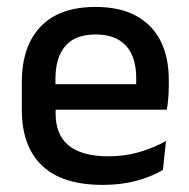

<svg xmlns="http://www.w3.org/2000/svg" viewBox="-20 -522 546 554"><path d="M276.5 11.5Q159.5 11.5 101.2 -44.2Q43 -100 43 -205V-285Q43 -388.5 97.2 -445.2Q151.5 -502 255.5 -502Q326 -502 373 -476.2Q420 -450.5 443.5 -403.5Q467 -356.5 467 -292V-273.5Q467 -256.5 465.5 -239Q464 -221.5 461.5 -205.5H371.5Q372.5 -231.5 372.8 -254.5Q373 -277.5 373 -296.5Q373 -337 360 -365Q347 -393 321 -407.8Q295 -422.5 255.5 -422.5Q197 -422.5 168.5 -389.2Q140 -356 140 -294.5V-248.5L140.5 -237V-193.5Q140.5 -166 148.8 -143.5Q157 -121 175.2 -104.8Q193.5 -88.5 222.5 -79.8Q251.5 -71 293 -71Q340 -71 381.2 -83Q422.5 -95 459 -115L450 -31.5Q417 -12 373.2 -0.2Q329.5 11.5 276.5 11.5ZM441.5 -205.5H95V-279H441.5Z"/></svg>

Font: Anek Malayalam Medium
Style: Regular
Weight: 500
Designer: Maithili Shingre (Malayalam) & Yesha Goshar (Latin)
Foundry: Ek Type
Version: Version 1.003